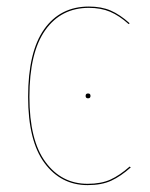

<svg xmlns="http://www.w3.org/2000/svg" viewBox="-20 -547 452 577"><path d="M247.1 -527.3Q284.7 -527.3 312.5 -515.4Q340.3 -503.4 369.6 -477.1L366.7 -474.6Q338.4 -500 310.8 -511.7Q283.2 -523.4 247.1 -523.4Q163.6 -523.4 116 -456.3Q68.4 -389.2 68.4 -255.9Q68.4 -125.5 116.7 -60.1Q165 5.4 243.2 5.4Q283.7 5.4 311.8 -7.3Q339.8 -20 369.6 -46.4L373 -43.9Q342.8 -17.1 314.2 -3.9Q285.6 9.3 243.2 9.3Q163.1 9.3 113.8 -57.1Q64.5 -123.5 64.5 -255.9Q64.5 -391.1 112.8 -459.2Q161.1 -527.3 247.1 -527.3ZM237.3 -258.8Q237.3 -266.1 244.6 -266.1Q252 -266.1 252 -258.8Q252 -251.5 244.6 -251.5Q237.3 -251.5 237.3 -258.8Z"/></svg>

Font: Fira Sans Compressed Four
Style: Regular
Weight: 100
Width: 1
Designer: Carrois Corporate & Edenspiekermann AG
Foundry: Carrois Corporate GbR & Edenspiekermann AG
Version: Version 4.203;PS 004.203;hotconv 1.0.88;makeotf.lib2.5.64775